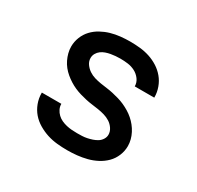

<svg xmlns="http://www.w3.org/2000/svg" viewBox="-121 -669 842 819"><g transform="rotate(30 300.0 -260.0)"><path d="M299 8Q274 8 249 5.5Q224 3 200.5 -4.5Q177 -12 155 -25Q133 -38 117 -56.5Q101 -75 92 -99Q83 -123 83 -148Q83 -149 83 -149.5Q83 -150 83 -151H179Q179 -150 179 -150Q179 -150 179 -150Q179 -137 185 -125Q191 -113 200.5 -104Q210 -95 222 -89.5Q234 -84 247 -81Q260 -78 273 -77Q286 -76 299 -76Q311 -76 323.5 -76.5Q336 -77 348 -79.5Q360 -82 372 -86Q384 -90 394.5 -96.5Q405 -103 412 -114Q419 -125 419 -137Q419 -153 409.5 -167Q400 -181 386.5 -189.5Q373 -198 357.5 -202.5Q342 -207 326 -209.5Q310 -212 294 -214Q278 -216 262.5 -219.5Q247 -223 231.5 -227.5Q216 -232 201.5 -238.5Q187 -245 173.5 -253.5Q160 -262 147.5 -272.5Q135 -283 125 -295.5Q115 -308 108 -322.5Q101 -337 97 -352.5Q93 -368 93 -384Q93 -408 102 -430.5Q111 -453 127 -470Q143 -487 164 -498.5Q185 -510 207.5 -516.5Q230 -523 254 -525.5Q278 -528 301 -528Q325 -528 349.5 -525.5Q374 -523 397 -515.5Q420 -508 440.5 -495Q461 -482 476.5 -463.5Q492 -445 500.5 -421.5Q509 -398 509 -374Q509 -374 509 -373Q509 -372 509 -372H413Q413 -372 413 -372Q413 -372 413 -372Q413 -391 401.5 -406.5Q390 -422 373.5 -430.5Q357 -439 338.5 -441.5Q320 -444 301 -444Q289 -444 277.5 -443Q266 -442 254.5 -440Q243 -438 231.5 -434Q220 -430 210.5 -423Q201 -416 195 -405.5Q189 -395 189 -383Q189 -367 198.5 -353.5Q208 -340 221.5 -331Q235 -322 250.5 -317.5Q266 -313 281.5 -310.5Q297 -308 313 -306Q329 -304 344.5 -300.5Q360 -297 375.5 -292.5Q391 -288 405.5 -281.5Q420 -275 434 -266.5Q448 -258 460 -247.5Q472 -237 482 -224.5Q492 -212 499.5 -197.5Q507 -183 511 -167.5Q515 -152 515 -136Q515 -112 505.5 -89Q496 -66 479 -49Q462 -32 440 -20.5Q418 -9 394.5 -3Q371 3 347 5.5Q323 8 299 8Z"/></g></svg>

Font: Iosevka SS04 Medium Extended
Style: Regular
Weight: 500
Width: 7
Monospace: yes
Designer: Belleve Invis
Foundry: Belleve Invis
Version: Version 19.0.0; ttfautohint (v1.8.4)